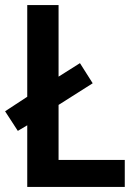

<svg xmlns="http://www.w3.org/2000/svg" viewBox="-21 -827 536 754"><path d="M86 -93V-335L49 -313L-1 -390L86 -447V-807H209V-526L293 -579L343 -500L209 -415V-199H469V-93Z"/></svg>

Font: Noto Sans Telugu UI SemiCondensed SemiBold
Style: Regular
Weight: 600
Width: 4
Designer: Jelle Bosma - Monotype Design Team
Foundry: Monotype Imaging Inc.
Version: Version 2.005; ttfautohint (v1.8.4.7-5d5b)